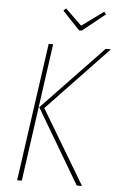

<svg xmlns="http://www.w3.org/2000/svg" viewBox="-58 -902 583 943"><g transform="rotate(5 233.0 -431.0)"><path d="M63 0 159 -681H181L86 0ZM357 0 140 -367 440 -681H466L165 -365L383 0ZM417 -862 427 -850 315 -760H302L217 -850L229 -862L310 -784Z"/></g></svg>

Font: Fira Sans Extra Condensed Thin
Style: Italic
Weight: 250
Width: 3
Italic angle: -8°
Designer: Carrois Corporate & Edenspiekermann AG
Foundry: Carrois Corporate GbR & Edenspiekermann AG
Version: Version 4.203